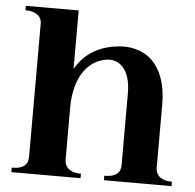

<svg xmlns="http://www.w3.org/2000/svg" viewBox="-50 -724 788 775"><g transform="rotate(5 344.5 -337.0)"><path d="M304.2 0H23.9V-18.1Q44.4 -18.1 57.1 -22.2Q69.8 -26.4 77.1 -33.4Q84.5 -40.5 87.2 -49.6Q89.8 -58.6 89.8 -68.8V-607.9Q89.8 -615.2 87.2 -623.5Q84.5 -631.8 77.1 -638.9Q69.8 -646 57.1 -650.9Q44.4 -655.8 23.9 -655.8V-673.8H237.8V-437Q247.6 -454.1 261.2 -470.5Q274.9 -486.8 293.2 -500.5Q311.5 -514.2 334.7 -524.4Q357.9 -534.7 387.2 -540Q428.2 -547.4 460.4 -542.5Q492.7 -537.6 517.1 -523.9Q541.5 -510.3 558.6 -489Q575.7 -467.8 586.4 -441.9Q597.2 -416 602.1 -386.7Q606.9 -357.4 606.9 -328.1V-68.8Q606.9 -61.5 609.4 -52.7Q611.8 -43.9 618.7 -36.4Q625.5 -28.8 638.4 -23.4Q651.4 -18.1 672.9 -18.1V0H398.9V-18.1Q419.4 -18.1 432.1 -22.2Q444.8 -26.4 452.1 -33.4Q459.5 -40.5 462.2 -49.6Q464.8 -58.6 464.8 -68.8V-357.9Q464.8 -396 456.1 -422.4Q447.3 -448.7 432.6 -464.1Q418 -479.5 398.4 -484.4Q378.9 -489.3 356.9 -483.9Q326.7 -476.6 304.4 -458.3Q282.2 -439.9 267.8 -414.3Q253.4 -388.7 246.1 -356.9Q238.8 -325.2 237.8 -291V-68.8Q237.8 -61.5 240.2 -52.7Q242.7 -43.9 249.8 -36.4Q256.8 -28.8 269.8 -23.4Q282.7 -18.1 304.2 -18.1Z"/></g></svg>

Font: Uncial Antiqua
Style: Regular
Weight: 400
Version: Version 1.000